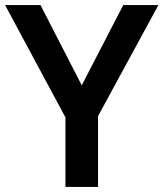

<svg xmlns="http://www.w3.org/2000/svg" viewBox="-20 -734 642 754"><path d="M301 -399 464 -714H602L365 -278V0H237V-273L0 -714H139Z"/></svg>

Font: Noto Sans Hanifi Rohingya SemiBold
Style: Regular
Weight: 600
Version: Version 2.101